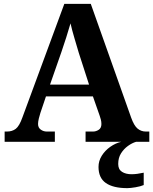

<svg xmlns="http://www.w3.org/2000/svg" viewBox="-20 -734 793 994"><path d="M4 0V-53H16Q43 -53 61.5 -67Q80 -81 96 -126L313 -714H450L659 -125Q674 -83 692.5 -68Q711 -53 735 -53H753V0H423V-53H462Q477 -53 491 -62Q505 -71 505 -92Q505 -104 502 -115.5Q499 -127 496 -135L461 -235H218L189 -149Q185 -137 181 -120.5Q177 -104 177 -92Q177 -73 191 -63Q205 -53 222 -53H264V0ZM239 -296H441L388 -460Q378 -494 365.5 -536Q353 -578 345 -613Q336 -581 323 -540.5Q310 -500 298 -465ZM639 240Q566 240 528 213.5Q490 187 490 130Q490 99 507 72Q524 45 551 26Q578 7 608 0H685Q664 6 642.5 21.5Q621 37 606.5 60Q592 83 592 115Q592 143 611.5 155.5Q631 168 661 168Q675 168 690.5 166Q706 164 724 160V224Q708 231 681.5 235.5Q655 240 639 240Z"/></svg>

Font: Noto Serif Toto
Style: Bold
Weight: 700
Designer: Monotype Design Team
Foundry: Monotype Imaging Inc.
Version: Version 2.001; ttfautohint (v1.8.4.7-5d5b)